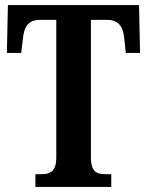

<svg xmlns="http://www.w3.org/2000/svg" viewBox="-20 -734 578 754"><path d="M119 0H417V-50H395C361 -50 337 -58 337 -116V-656H400C449 -656 464 -626 468 -582L474 -526H530L526 -714H11L7 -526H63L70 -582C74 -626 89 -656 137 -656H201V-116C201 -58 175 -50 141 -50H119Z"/></svg>

Font: Noto Serif Sinhala ExtraCondensed
Style: Bold
Weight: 700
Width: 2
Designer: Jelle Bosma - Monotype Design Team
Foundry: Monotype Imaging Inc.
Version: Version 2.007